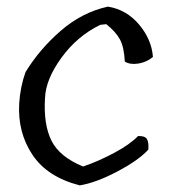

<svg xmlns="http://www.w3.org/2000/svg" viewBox="-20 -560 523 580"><path d="M306 -540Q362 -531 400 -486Q438 -441 442 -388Q423 -372 398 -368Q373 -364 357 -374Q355 -417 342.5 -440.5Q330 -464 301 -487L283 -485Q213 -451 165.5 -385.5Q118 -320 116 -264Q111 -184 135.5 -135Q160 -86 231 -57Q278 -73 325.5 -98.5Q373 -124 397 -149Q418 -150 424 -139.5Q430 -129 428 -108Q399 -76 334.5 -42Q270 -8 221 0Q123 -25 78 -92.5Q33 -160 38 -247Q41 -297 57 -342Q99 -411 163.5 -467Q228 -523 306 -540Z"/></svg>

Font: Tillana
Style: Regular
Weight: 400
Designer: Lipi Raval (Devanagari, Latin), Jonny Pinhorn (Latin)
Foundry: Indian Type Foundry
Version: Version 2.002;PS 1.0;hotconv 1.0.79;makeotf.lib2.5.61930; tt